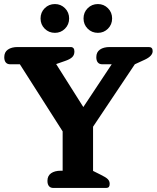

<svg xmlns="http://www.w3.org/2000/svg" viewBox="-20 -927 774 947"><path d="M180 -836Q180 -866 200.5 -886.5Q221 -907 251 -907Q280 -907 300.5 -886.5Q321 -866 321 -836Q321 -806 300.5 -785.5Q280 -765 251 -765Q221 -765 200.5 -785.5Q180 -806 180 -836ZM392 -836Q392 -866 412.5 -886.5Q433 -907 463 -907Q492 -907 512.5 -886.5Q533 -866 533 -836Q533 -806 512.5 -785.5Q492 -765 463 -765Q433 -765 412.5 -785.5Q392 -806 392 -836ZM214 -35Q214 -60 232 -72.5Q250 -85 280 -85H289V-279L78 -610H30Q16 -610 8.5 -619Q1 -628 1 -645Q1 -670 19 -682.5Q37 -695 67 -695H328Q347 -695 347 -673Q347 -655 335.5 -644.5Q324 -634 300 -626L257 -611L391 -399L531 -610H484Q470 -610 462.5 -619Q455 -628 455 -645Q455 -670 473 -682.5Q491 -695 521 -695H714Q733 -695 733 -675Q733 -651 695 -633L645 -610L439 -302V-84L477 -65Q502 -53 511.5 -43.5Q521 -34 521 -20Q521 -10 517 -5Q513 0 502 0H243Q229 0 221.5 -9Q214 -18 214 -35Z"/></svg>

Font: Maitree
Style: Bold
Weight: 700
Designer: CadsonDemak Team
Foundry: CadsonDemak
Version: Version 1.002